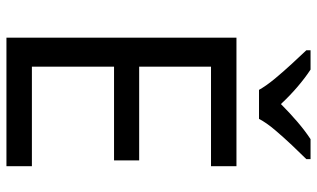

<svg xmlns="http://www.w3.org/2000/svg" viewBox="-214 -770 984 596"><g transform="rotate(90 278.0 -472.0)"><path d="M496 0H97V-714H496V-635H187V-412H478V-334H187V-79H496ZM259 -784Q246 -807 224 -833.5Q202 -860 178 -886Q154 -912 136 -931V-944H196Q222 -927 250 -903Q278 -879 303 -852Q330 -879 358 -903Q386 -927 412 -944H474V-931Q455 -912 430.5 -886Q406 -860 383.5 -833.5Q361 -807 349 -784Z"/></g></svg>

Font: Noto Sans PhagsPa
Style: Regular
Weight: 400
Designer: Monotype Design Team
Foundry: Monotype Imaging Inc.
Version: Version 2.004; ttfautohint (v1.8.4.7-5d5b)